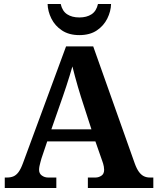

<svg xmlns="http://www.w3.org/2000/svg" viewBox="-20 -948 793 968"><path d="M4 0V-53H16Q34 -53 48 -59Q62 -65 73.5 -80.5Q85 -96 96 -126L313 -714H450L659 -125Q669 -97 680.5 -81.5Q692 -66 705.5 -59.5Q719 -53 735 -53H753V0H423V-53H462Q477 -53 491 -62Q505 -71 505 -92Q505 -100 503.5 -108Q502 -116 500 -123Q498 -130 496 -135L461 -235H218L189 -149Q187 -141 184 -131Q181 -121 179 -110.5Q177 -100 177 -92Q177 -73 191 -63Q205 -53 222 -53H264V0ZM239 -296H441L388 -460Q381 -483 373 -509.5Q365 -536 358 -563Q351 -590 345 -613Q339 -592 331 -566Q323 -540 314.5 -514Q306 -488 298 -465ZM379.9 -771Q328 -771 292.5 -794.5Q257 -818 239 -854.5Q221 -891 220 -928H286Q294 -892 318.5 -876Q343 -860 380 -860Q417 -860 441.5 -876Q466 -892 474 -928H540Q539 -891 521 -854.5Q503 -818 468 -794.5Q433 -771 379.9 -771Z"/></svg>

Font: Noto Serif Thai
Style: Regular
Weight: 400
Designer: Monotype Design Team
Foundry: Monotype Imaging Inc.
Version: Version 2.001